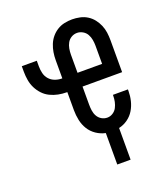

<svg xmlns="http://www.w3.org/2000/svg" viewBox="-128 -618 755 866"><g transform="rotate(-20 250.0 -185.5)"><path d="M286 157V6Q262 1 241.5 -13Q221 -27 208.5 -47.5Q196 -68 191 -92Q186 -116 186 -140V-227H183Q163 -227 143 -231Q123 -235 104.5 -244Q86 -253 72 -268Q58 -283 49 -301Q40 -319 36.5 -339.5Q33 -360 33 -380V-407H105V-380Q105 -363 109 -346.5Q113 -330 124 -317.5Q135 -305 151 -299Q167 -293 183 -293H186V-380Q186 -399 189 -417.5Q192 -436 199 -453.5Q206 -471 218 -485.5Q230 -500 246 -510Q262 -520 280.5 -524Q299 -528 318 -528Q336 -528 355 -524Q374 -520 390 -510Q406 -500 417.5 -485.5Q429 -471 436.5 -453.5Q444 -436 446.5 -417.5Q449 -399 449 -380V-227H259V-140Q259 -126 261 -111.5Q263 -97 270 -84.5Q277 -72 289.5 -64.5Q302 -57 317 -57Q331 -57 343.5 -65Q356 -73 362.5 -85.5Q369 -98 372 -112Q375 -126 375 -141V-145H447V-137Q447 -114 441.5 -91Q436 -68 424 -48Q412 -28 392.5 -14Q373 0 350 5V157ZM259 -293H377V-380Q377 -394 374.5 -408.5Q372 -423 365 -435.5Q358 -448 345 -455.5Q332 -463 318 -463Q303 -463 290.5 -455.5Q278 -448 271 -435.5Q264 -423 261.5 -408.5Q259 -394 259 -380Z"/></g></svg>

Font: Iosevka Fixed
Style: Regular
Weight: 400
Monospace: yes
Designer: Belleve Invis
Foundry: Belleve Invis
Version: Version 33.2.4